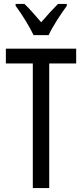

<svg xmlns="http://www.w3.org/2000/svg" viewBox="-20 -963 421 983"><path d="M152 -783H229C250 -829 292 -892 322 -933V-943H277C243 -908 225 -889 191 -849C161 -883 130 -920 105 -943H60V-933C95 -886 131 -827 152 -783ZM232 0V-638H370V-714H10V-638H148V0Z"/></svg>

Font: Noto Sans Gujarati UI ExtraCondensed
Style: Regular
Weight: 400
Width: 2
Designer: Jelle Bosma - Monotype Design Team, Universal Thirst
Foundry: Monotype Imaging Inc.
Version: Version 2.106